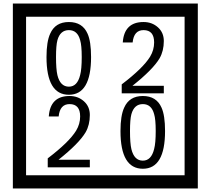

<svg xmlns="http://www.w3.org/2000/svg" viewBox="-20 -980 1195 1090"><path d="M1103 90H53V-960H1103ZM1028 15V-885H128V15ZM497 -656Q497 -442 371 -442Q244 -442 244 -656Q244 -744 265 -789Q294 -855 371 -855Q448 -855 477 -789Q497 -745 497 -656ZM444 -656Q444 -723 435 -752Q420 -809 371 -809Q322 -809 306 -752Q298 -723 298 -656Q298 -587 306 -553Q322 -488 371 -488Q419 -488 435 -554Q444 -587 444 -656ZM910 -450H671V-501Q792 -593 832 -658Q855 -696 855 -739Q855 -809 795 -809Q740 -809 733 -739H677Q685 -855 795 -855Q843 -855 876.5 -825Q910 -795 910 -747Q910 -691 886 -649Q848 -585 732 -493H910ZM490 -30H251V-81Q372 -173 412 -238Q435 -276 435 -319Q435 -389 375 -389Q320 -389 313 -319H257Q265 -435 375 -435Q423 -435 456.5 -405Q490 -375 490 -327Q490 -271 466 -229Q428 -165 312 -73H490ZM917 -236Q917 -22 791 -22Q664 -22 664 -236Q664 -324 685 -369Q714 -435 791 -435Q868 -435 897 -369Q917 -325 917 -236ZM864 -236Q864 -303 855 -332Q840 -389 791 -389Q742 -389 726 -332Q718 -303 718 -236Q718 -167 726 -133Q742 -68 791 -68Q839 -68 855 -134Q864 -167 864 -236Z"/></svg>

Font: Unicode BMP Fallback SIL
Style: Regular
Weight: 400
Foundry: NRSI, SIL International
Version: Version 5.1 Based on Unicode 5.1